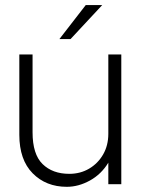

<svg xmlns="http://www.w3.org/2000/svg" viewBox="-20 -710 542 740"><path d="M374 -690.5 252 -559.5H209L310.5 -690.5ZM105.5 -200Q105.5 -115.5 144 -77.8Q182.5 -40 247 -40Q289.5 -40 323.5 -60Q357.5 -80 377.5 -114.8Q397.5 -149.5 397.5 -194.5V-500H447.5V0H397.5V-83Q370.5 -38.5 326.5 -14.2Q282.5 10 237.5 10Q157.5 10 106 -42Q54.5 -94 54.5 -190.5V-500H105.5Z"/></svg>

Font: Overused Grotesk Light
Style: Regular
Weight: 300
Version: Version 0.004